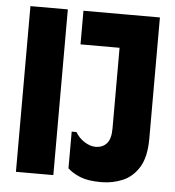

<svg xmlns="http://www.w3.org/2000/svg" viewBox="-51 -748 735 808"><g transform="rotate(5 316.0 -344.0)"><path d="M45 -700H203V0H45ZM592 -189Q592 -111 565.5 -67.5Q539 -24 496.5 -6Q454 12 406 12Q350 12 317 -1.5Q284 -15 264 -34V-189H284Q299 -164 323 -149Q347 -134 369 -134Q399 -134 416.5 -153.5Q434 -173 434 -217V-700H592ZM269 -700H522V-558H269Z"/></g></svg>

Font: Phudu
Style: Bold
Weight: 700
Version: Version 1.005;gftools[0.9.23]